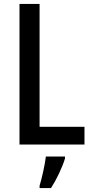

<svg xmlns="http://www.w3.org/2000/svg" viewBox="-20 -734 469 975"><path d="M79 0H409V-90H181V-714H79ZM310 71V61H213C208 103 192 174 181 209V221H239C267 178 296 117 310 71Z"/></svg>

Font: Noto Sans Sinhala UI Condensed Medium
Style: Regular
Weight: 500
Width: 3
Designer: Jelle Bosma - Monotype Design Team
Foundry: Monotype Imaging Inc.
Version: Version 2.006